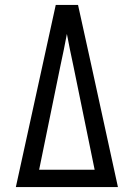

<svg xmlns="http://www.w3.org/2000/svg" viewBox="-20 -755 540 775"><path d="M44 0 205 -735H295L349 -490L456 0ZM138 -70H362L276 -490Q269 -522 262.5 -554Q256 -586 250 -618Q244 -586 237.5 -554Q231 -522 224 -490Z"/></svg>

Font: Moesevka
Style: Regular
Weight: 400
Monospace: yes
Designer: Belleve Invis
Foundry: Belleve Invis
Version: Version 32.5.0; ttfautohint (v1.8.4)